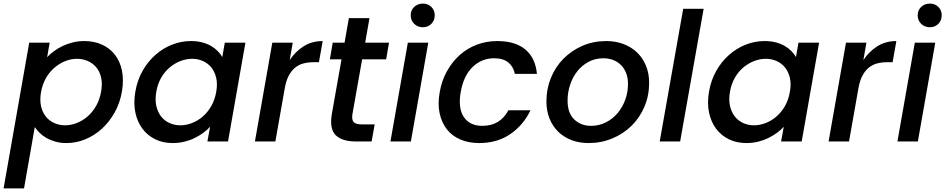

<svg xmlns="http://www.w3.org/2000/svg" viewBox="-43 -789 5273 1071"><path d="M220 -470Q236 -487 258 -503.5Q280 -520 306.5 -532.5Q333 -545 363.5 -552.5Q394 -560 428 -560Q482 -560 526 -540Q570 -520 598.5 -483Q627 -446 637.5 -394Q648 -342 637 -278Q626 -214 596.5 -161.5Q567 -109 525.5 -71Q484 -33 433 -12Q382 9 328 9Q294 9 266 1Q238 -7 216 -19.5Q194 -32 178 -48Q162 -64 151 -80L91 262H-23L120 -551H234ZM521 -278Q529 -323 521 -357Q513 -391 493.5 -414Q474 -437 446 -449Q418 -461 386 -461Q354 -461 322 -448.5Q290 -436 262 -412.5Q234 -389 214 -354.5Q194 -320 186 -276Q178 -231 186 -196.5Q194 -162 213 -138.5Q232 -115 260 -102.5Q288 -90 320 -90Q352 -90 384.5 -102.5Q417 -115 445 -139Q473 -163 493 -198Q513 -233 521 -278Z M712 -278Q723 -342 752.5 -394Q782 -446 824 -483Q866 -520 917 -540Q968 -560 1022 -560Q1057 -560 1085 -552.5Q1113 -545 1134.5 -532.5Q1156 -520 1171.5 -504Q1187 -488 1197 -471L1211 -551H1326L1229 0H1114L1129 -82Q1113 -64 1091 -48Q1069 -32 1042.5 -19Q1016 -6 985 1.5Q954 9 920 9Q866 9 823 -12Q780 -33 751.5 -71Q723 -109 712 -161.5Q701 -214 712 -278ZM1163 -276Q1171 -320 1163 -354.5Q1155 -389 1136 -412.5Q1117 -436 1089 -448.5Q1061 -461 1029 -461Q997 -461 965 -449Q933 -437 905 -414Q877 -391 857 -357Q837 -323 829 -278Q821 -233 829 -198Q837 -163 856 -139Q875 -115 903 -102.5Q931 -90 963 -90Q995 -90 1027.5 -102.5Q1060 -115 1087.5 -138.5Q1115 -162 1135 -196.5Q1155 -231 1163 -276Z M1379 0 1476 -551H1590L1573 -454Q1605 -502 1651 -531Q1697 -560 1757 -560L1736 -442H1707Q1675 -442 1649 -435Q1623 -428 1602 -410.5Q1581 -393 1566.5 -364.5Q1552 -336 1545 -294L1493 0Z M1862 -458H1797L1813 -551H1879L1903 -688H2018L1994 -551H2127L2111 -458H1977L1923 -153Q1918 -122 1929.5 -108.5Q1941 -95 1977 -95H2047L2030 0H1940Q1866 0 1830 -34.5Q1794 -69 1808 -153Z M2232 -551H2346L2249 0H2135ZM2316 -637Q2287 -637 2267.5 -656Q2248 -675 2248 -704Q2248 -732 2267.5 -750.5Q2287 -769 2316 -769Q2344 -769 2363 -750.5Q2382 -732 2382 -704Q2382 -675 2363 -656Q2344 -637 2316 -637Z M2410 -276Q2421 -340 2450.5 -392.5Q2480 -445 2522 -482.5Q2564 -520 2617.5 -540Q2671 -560 2730 -560Q2832 -560 2888 -512.5Q2944 -465 2952 -377H2829Q2821 -417 2792.5 -440.5Q2764 -464 2713 -464Q2644 -464 2593.5 -415.5Q2543 -367 2527 -276Q2511 -185 2544.5 -136Q2578 -87 2647 -87Q2698 -87 2734 -109Q2770 -131 2793 -174H2916Q2878 -93 2805 -42Q2732 9 2630 9Q2571 9 2524.5 -11Q2478 -31 2449 -68.5Q2420 -106 2409 -158.5Q2398 -211 2410 -276Z M3578 -327Q3578 -256 3552 -194.5Q3526 -133 3480.5 -88Q3435 -43 3373 -17Q3311 9 3240 9Q3187 9 3143.5 -8Q3100 -25 3069.5 -55.5Q3039 -86 3022 -128.5Q3005 -171 3005 -223Q3005 -293 3030 -354.5Q3055 -416 3100 -461.5Q3145 -507 3206 -533.5Q3267 -560 3339 -560Q3392 -560 3436 -543Q3480 -526 3511.5 -495.5Q3543 -465 3560.5 -422Q3578 -379 3578 -327ZM3123 -228Q3123 -158 3160.5 -122.5Q3198 -87 3254 -87Q3298 -87 3336 -106Q3374 -125 3401.5 -157.5Q3429 -190 3444.5 -232Q3460 -274 3460 -320Q3460 -356 3449 -383Q3438 -410 3419 -428Q3400 -446 3375.5 -455Q3351 -464 3323 -464Q3278 -464 3241 -444.5Q3204 -425 3178 -392.5Q3152 -360 3137.5 -317Q3123 -274 3123 -228Z M3768 -740H3882L3751 0H3637Z M3912 -278Q3923 -342 3952.5 -394Q3982 -446 4024 -483Q4066 -520 4117 -540Q4168 -560 4222 -560Q4257 -560 4285 -552.5Q4313 -545 4334.5 -532.5Q4356 -520 4371.5 -504Q4387 -488 4397 -471L4411 -551H4526L4429 0H4314L4329 -82Q4313 -64 4291 -48Q4269 -32 4242.5 -19Q4216 -6 4185 1.5Q4154 9 4120 9Q4066 9 4023 -12Q3980 -33 3951.5 -71Q3923 -109 3912 -161.5Q3901 -214 3912 -278ZM4363 -276Q4371 -320 4363 -354.5Q4355 -389 4336 -412.5Q4317 -436 4289 -448.5Q4261 -461 4229 -461Q4197 -461 4165 -449Q4133 -437 4105 -414Q4077 -391 4057 -357Q4037 -323 4029 -278Q4021 -233 4029 -198Q4037 -163 4056 -139Q4075 -115 4103 -102.5Q4131 -90 4163 -90Q4195 -90 4227.5 -102.5Q4260 -115 4287.5 -138.5Q4315 -162 4335 -196.5Q4355 -231 4363 -276Z M4579 0 4676 -551H4790L4773 -454Q4805 -502 4851 -531Q4897 -560 4957 -560L4936 -442H4907Q4875 -442 4849 -435Q4823 -428 4802 -410.5Q4781 -393 4766.5 -364.5Q4752 -336 4745 -294L4693 0Z M5060 -551H5174L5077 0H4963ZM5144 -637Q5115 -637 5095.5 -656Q5076 -675 5076 -704Q5076 -732 5095.5 -750.5Q5115 -769 5144 -769Q5172 -769 5191 -750.5Q5210 -732 5210 -704Q5210 -675 5191 -656Q5172 -637 5144 -637Z"/></svg>

Font: SVN-Poppins Medium
Style: Italic
Weight: 500
Italic angle: -10°
Designer: Ninad Kale (Devanagari), Jonny Pinhorn (Latin)
Foundry: Indian Type Foundry
Version: Version 3.002 2017; ttfautohint (v1.8.3)